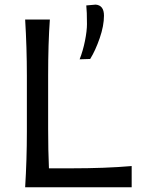

<svg xmlns="http://www.w3.org/2000/svg" viewBox="-20 -796 613 816"><path d="M363.3 -545.4 318.4 -543.9Q332.5 -579.6 341.1 -622.1Q349.6 -664.6 349.6 -693.8Q349.6 -747.1 346.7 -772.9L386.7 -776.4Q421.9 -773.4 421.9 -729.5Q421.9 -686.5 403.8 -634Q385.7 -581.5 363.3 -545.4ZM188 -80.6H280.8Q427.7 -80.6 539.6 -90.3V0H86.9Q94.2 -118.7 94.2 -235.4V-474.6Q94.2 -592.8 86.9 -712.9H191.9Q184.6 -612.8 184.6 -474.6V-249.5Q184.6 -155.8 188 -80.6Z"/></svg>

Font: Commissioner Flair
Style: Regular
Weight: 400
Designer: Kostas Bartsokas
Foundry: Kostas Bartsokas
Version: Version 1.000